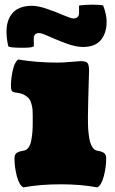

<svg xmlns="http://www.w3.org/2000/svg" viewBox="-20 -789 493 822"><path d="M421.4 -766.1Q436.5 -727.1 436.5 -696.3Q436.5 -647.5 411.9 -617.7Q387.2 -587.9 335 -587.9Q304.7 -587.9 264.2 -602.8Q223.6 -617.7 190.9 -632.6Q158.2 -647.5 147 -647.5Q124.5 -647.5 124.5 -623L125 -591.8Q123 -584.5 76.7 -584.5Q16.6 -584.5 15.1 -591.8Q7.8 -625 7.8 -654.3Q7.8 -676.8 13.4 -695.6Q19 -714.4 31.2 -730.2Q43.5 -746.1 65.2 -755.1Q86.9 -764.2 116.7 -764.2Q143.6 -764.2 182.1 -750.7Q220.7 -737.3 252.4 -723.6Q284.2 -710 294.4 -710Q304.7 -710 311.5 -715.6Q318.4 -721.2 318.4 -731.4V-765.1Q318.4 -765.6 326.2 -766.4Q334 -767.1 347.9 -768.1Q361.8 -769 374 -769Q403.3 -769 421.4 -766.1ZM356.4 -286.6Q356.4 -265.1 356.9 -249.3Q357.4 -233.4 359.9 -212.6Q362.3 -191.9 366.5 -178.5Q370.6 -165 378.4 -155Q386.2 -145 397.5 -143.6Q406.2 -142.1 410.9 -140.9Q415.5 -139.6 422.1 -136.2Q428.7 -132.8 431.6 -126.5Q434.6 -120.1 434.6 -110.8Q434.6 -74.2 424.6 -35.2Q414.6 3.9 396.5 13.2Q325.7 0 240.7 0Q152.3 0 80.1 13.2Q62 3.9 52 -35.2Q42 -74.2 42 -110.8Q42 -120.1 44.9 -126.5Q47.9 -132.8 54.4 -136.2Q61 -139.6 65.7 -140.9Q70.3 -142.1 79.1 -143.6Q92.8 -145 101.6 -156.7Q110.4 -168.5 114 -188.7Q117.7 -209 118.9 -226.1Q120.1 -243.2 120.1 -267.1V-292.5Q120.1 -308.6 119.4 -318.4Q118.7 -328.1 115 -342.8Q111.3 -357.4 104.5 -366.2Q97.7 -375 84.2 -382.6Q70.8 -390.1 51.3 -392.1Q35.6 -393.6 31.2 -399.4Q26.9 -405.3 26.9 -421.4Q26.9 -455.1 35.2 -490Q43.5 -524.9 58.1 -534.2Q137.2 -521 226.6 -521Q252 -521 284.7 -524.2Q317.4 -527.3 325.7 -527.3Q347.7 -527.3 354.5 -519.3Q361.3 -511.2 361.3 -484.9Q361.3 -482.9 360.1 -444.8Q358.9 -406.7 357.7 -359.1Q356.4 -311.5 356.4 -286.6Z"/></svg>

Font: Coustard Black
Style: Regular
Weight: 900
Foundry: vernon adams
Version: Version 1.001;